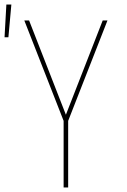

<svg xmlns="http://www.w3.org/2000/svg" viewBox="-40 -825 560 845"><path d="M240 0V-293L67 -735H88L250 -320L412 -735H433L260 -293V0ZM-20 -661 -12 -805H10L-3 -661Z"/></svg>

Font: Iosevka Thin
Style: Regular
Weight: 100
Monospace: yes
Designer: Belleve Invis
Foundry: Belleve Invis
Version: Version 32.5.0; ttfautohint (v1.8.4)